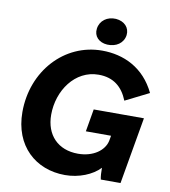

<svg xmlns="http://www.w3.org/2000/svg" viewBox="-96 -981 951 1073"><g transform="rotate(10 379.0 -444.5)"><path d="M345 10C423 10 499 -20 542 -66C542 -41 543 -18 547 0H659L725 -379H440L418 -251H561L556 -223C545 -166 483 -120 396 -120C282 -120 211 -194 211 -309C211 -446 300 -575 434 -575C518 -575 570 -532 600 -457L734 -524C670 -658 552 -711 430 -711C216 -711 50 -529 50 -296C50 -104 178 10 345 10ZM451 -749C502 -746 543 -774 549 -820C554 -862 524 -895 475 -899C425 -902 385 -873 379 -827C373 -784 403 -752 451 -749Z"/></g></svg>

Font: Fixel Display 20240404
Style: Bold Italic
Weight: 700
Italic angle: -10°
Designer: AlfaBravo + MacPaw
Foundry: Kyrylo Tkachov, Marchela Mozhyna, Serhii Makarenko, Maria Weinstein, Zakhar Kryvoshyya
Version: Version 1.211;Glyphs 3.2 (3225)